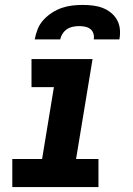

<svg xmlns="http://www.w3.org/2000/svg" viewBox="-20 -760 540 780"><path d="M30 0V-114H151L199 -406H108V-520H356L289 -114H380V0ZM121 -600Q125 -621 133 -641.5Q141 -662 156.5 -679Q172 -696 191.5 -708.5Q211 -721 231.5 -728Q252 -735 273.5 -737.5Q295 -740 316 -740Q337 -740 357.5 -737.5Q378 -735 396.5 -728Q415 -721 430.5 -708.5Q446 -696 455.5 -679Q465 -662 467 -641.5Q469 -621 465 -600H361Q363 -612 359.5 -623.5Q356 -635 347 -642Q338 -649 326 -651.5Q314 -654 302 -654Q290 -654 277 -651.5Q264 -649 253 -642Q242 -635 234.5 -623.5Q227 -612 225 -600Z"/></svg>

Font: Iosevka Heavy Oblique
Style: Regular
Weight: 900
Italic angle: -9°
Monospace: yes
Designer: Belleve Invis
Foundry: Belleve Invis
Version: Version 32.5.0; ttfautohint (v1.8.4)